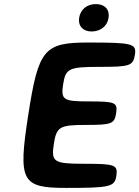

<svg xmlns="http://www.w3.org/2000/svg" viewBox="-20 -919 681 939"><path d="M548 -366C556 -418 543 -423 416 -423C288 -423 277 -431 289 -508C301 -584 317 -592 467 -592C616 -592 631 -597 640 -652C648 -706 627 -711 411 -711C195 -711 168 -678 118 -356C68 -33 85 0 302 0C518 0 541 -5 549 -59C557 -113 543 -118 393 -118C243 -118 230 -127 243 -213C256 -299 271 -308 399 -308C526 -308 540 -313 548 -366ZM428 -765C471 -765 505 -791 511 -832C517 -873 492 -899 449 -899C406 -899 374 -874 367 -832C361 -792 386 -765 428 -765Z"/></svg>

Font: Asimov Print
Style: AIt
Weight: 500
Designer: Google
Version: Version 2.000980: 2014